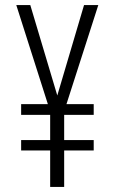

<svg xmlns="http://www.w3.org/2000/svg" viewBox="-20 -734 452 754"><path d="M205 -359 310 -714H366L241 -325H348V-283H232V-184H348V-143H232V0H177V-143H63V-184H177V-283H63V-325H168L44 -714H99Z"/></svg>

Font: Noto Sans Sinhala UI ExtraCondensed Light
Style: Regular
Weight: 300
Width: 2
Designer: Jelle Bosma - Monotype Design Team
Foundry: Monotype Imaging Inc.
Version: Version 2.006; ttfautohint (v1.8.4.7-5d5b)